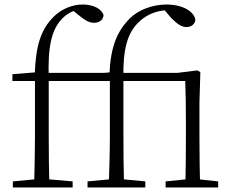

<svg xmlns="http://www.w3.org/2000/svg" viewBox="-20 -831 1033 851"><path d="M37 0H302V-27L176 -38H154L37 -27ZM131 0H199C197 -75 196 -151 196 -226V-482C191 -631 210 -701 256 -749C280 -773 306 -786 338 -789V-798H299V-788L326 -766C355 -742 374 -730 397 -730C422 -730 438 -745 439 -764C430 -793 392 -811 347 -811C302 -811 255 -793 218 -757C161 -700 139 -630 134 -504V-500L158 -512L35 -502V-472H135V-226C135 -151 133 -75 131 0ZM166 -472H477V-508H166ZM368 0H624V-27L508 -38H485L368 -27ZM462 0H530C528 -75 527 -151 527 -226V-484C524 -617 547 -683 589 -727C622 -762 667 -784 723 -786V-797H706V-790L739 -751C765 -725 785 -711 806 -711C829 -711 844 -725 846 -743C840 -782 787 -811 718 -811C659 -811 596 -789 557 -751C499 -693 470 -625 465 -500L489 -512L367 -502V-472H467V-226C467 -151 464 -75 462 0ZM714 0H947V-27L844 -38H823L714 -27ZM801 0H868C865 -48 864 -159 864 -226V-377L868 -511L855 -519L766 -508H497V-472H801C803 -417 804 -361 804 -285V-226C804 -159 803 -48 801 0Z"/></svg>

Font: Source Han Serif CN VF
Style: Regular
Weight: 250
Designer: Ryoko NISHIZUKA 西塚涼子 (kana & ideographs); Frank Grießhammer (Latin, Greek & Cyrillic); Wenlong ZHANG 张文龙 (bopomofo); San
Foundry: Adobe
Version: Version 2.002;hotconv 1.1.0;makeotfexe 2.6.0